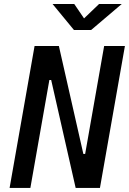

<svg xmlns="http://www.w3.org/2000/svg" viewBox="-20 -918 630 938"><path d="M349.6 0 230 -527.3H221.2L128.4 0H26.9L148.9 -693.4H267.6L387.2 -166H396L488.8 -693.4H590.3L468.3 0ZM341.3 -771.5 236.8 -898.4H342.8L390.6 -828.1L463.9 -898.4H574.7L425.3 -771.5Z"/></svg>

Font: CaskaydiaCove NFP
Style: Italic
Weight: 400
Italic angle: -10°
Designer: Aaron Bell
Foundry: Saja Typeworks
Version: Version 2111.001; VTT 6.35;Nerd Fonts 3.1.1